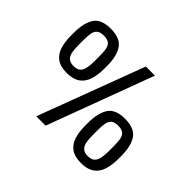

<svg xmlns="http://www.w3.org/2000/svg" viewBox="-155 -956 1203 1203"><g transform="rotate(45 446.5 -355.0)"><path d="M214.4 -326.7Q158.2 -326.7 126.5 -349.9Q94.7 -373 81.5 -414.6Q68.4 -456.1 68.4 -511.7V-537.6Q68.4 -623 99.1 -670.9Q129.9 -718.8 214.4 -718.8Q298.8 -718.8 330.8 -671.1Q362.8 -623.5 362.8 -538.1V-511.7Q362.8 -456.1 349.1 -414.3Q335.4 -372.6 303.2 -349.6Q271 -326.7 214.4 -326.7ZM214.4 -387.7Q246.6 -387.7 261.7 -402.8Q276.9 -418 281.5 -444.6Q286.1 -471.2 286.1 -504.4V-547.9Q286.1 -580.6 282.2 -605.2Q278.3 -629.9 263.2 -643.6Q248 -657.2 214.4 -657.2Q181.6 -657.2 166.5 -643.6Q151.4 -629.9 147.5 -605.5Q143.6 -581.1 143.6 -548.8V-504.4Q143.6 -471.2 147.9 -444.6Q152.3 -418 167.5 -402.8Q182.6 -387.7 214.4 -387.7ZM272 0 537.1 -706.1H617.7L355 0ZM676.8 9.3Q620.6 9.3 588.6 -13.7Q556.6 -36.6 543.5 -78.4Q530.3 -120.1 530.3 -175.8V-201.7Q530.3 -287.1 561.3 -335Q592.3 -382.8 676.8 -382.8Q761.2 -382.8 793 -335.2Q824.7 -287.6 824.7 -202.1V-175.8Q824.7 -120.1 811.3 -78.4Q797.9 -36.6 765.4 -13.7Q732.9 9.3 676.8 9.3ZM676.8 -51.8Q708.5 -51.8 723.6 -66.9Q738.8 -82 743.4 -108.6Q748 -135.3 748 -168.5V-211.9Q748 -244.6 744.1 -269.3Q740.2 -293.9 725.1 -307.9Q710 -321.8 676.8 -321.8Q643.6 -321.8 628.7 -308.1Q613.8 -294.4 609.6 -269.8Q605.5 -245.1 605.5 -212.9V-168.5Q605.5 -135.3 609.9 -108.6Q614.3 -82 629.6 -66.9Q645 -51.8 676.8 -51.8Z"/></g></svg>

Font: Monda SemiBold
Style: Regular
Weight: 600
Designer: Vernon Adams
Foundry: Vernon Adams
Version: Version 2.200